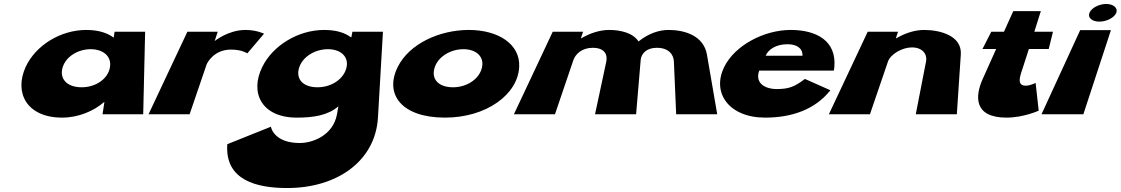

<svg xmlns="http://www.w3.org/2000/svg" viewBox="-20 -576 5650 968"><path d="M109.6 -239C49.5 -108 115.4 17 293.4 17C376.4 17 453.6 -17 504.3 -61H506.3L497 0H702L711.7 -416H557.7L553.1 -386C520.9 -411 474 -425 415 -425C286 -425 160.3 -348 109.6 -239ZM296.6 -239C314.8 -293 375.2 -328 437.2 -328C499.2 -328 542.8 -293 534.6 -239C526.7 -181 465.8 -136 391.8 -136C314.8 -136 277.7 -181 296.6 -239Z M729 0H936L1021.3 -250C1024.8 -260 1058.9 -326 1144.9 -326C1199.9 -326 1227 -307 1227 -307L1311.1 -406C1311.1 -406 1274 -425 1218 -425C1131 -425 1063.6 -370 1063.6 -370H1062.6L1077.7 -416H924.7Z M1125.9 151C1113 333 1274.1 372 1428.1 372C1682.1 372 1873.2 234 1885.6 16L1910.7 -416H1756.7L1751.4 -388H1749.4C1717 -412 1673 -425 1614 -425C1485 -425 1356.3 -348 1302.6 -239C1237.5 -108 1299.4 17 1476.4 17C1559.4 17 1633.1 6 1686.1 -40L1678.8 1C1658.5 108 1554.8 145 1491.8 145C1393.8 145 1354.7 100 1345.4 63ZM1489.6 -239C1508.8 -293 1571.2 -328 1633.2 -328C1695.2 -328 1737.8 -293 1727.6 -239C1716.7 -181 1654.8 -136 1580.8 -136C1503.8 -136 1468.7 -181 1489.6 -239Z M1985.6 -239C1916.5 -101 2004.4 17 2223.4 17C2433.4 17 2591.5 -101 2597.6 -239C2603.3 -355 2490 -425 2344 -425C2195 -425 2043.3 -355 1985.6 -239ZM2172.6 -239C2191.8 -293 2254.2 -328 2316.2 -328C2378.2 -328 2420.8 -293 2410.6 -239C2399.7 -181 2337.8 -136 2263.8 -136C2186.8 -136 2151.7 -181 2172.6 -239Z M2571 0H2778L2870.8 -273C2881.4 -303 2913.3 -335 2968.3 -335C3026.3 -335 3044.4 -303 3036.6 -265L2980 0H3187L3210.4 -277C3214.8 -306 3239.3 -335 3291.3 -335C3349.3 -335 3376.4 -303 3377.6 -265L3389 0H3596L3544.1 -301C3527.6 -396 3432 -425 3351 -425C3303 -425 3250.4 -408 3199.2 -367C3171.7 -410 3109 -425 3051 -425C3003 -425 2953.4 -408 2910.6 -383H2908.6L2919.7 -416H2766.7Z M4183.7 -220C4185.3 -224 4185.7 -233 4186.6 -239C4197.3 -368 4100 -425 3966 -425C3833 -425 3685.3 -348 3631.6 -239C3566.7 -109 3654.4 17 3837.4 17C3972.4 17 4089.7 -24 4166.5 -121L4038.2 -178C3984 -137 3955.4 -127 3893.4 -127C3845.4 -127 3783.3 -152 3807.7 -220ZM3840.1 -295C3854.2 -328 3894 -353 3950 -353C3997 -353 4027 -333 4026.1 -295Z M4159 0H4366L4456.6 -265C4469.4 -303 4528.6 -337 4577.6 -337C4630.6 -337 4656.4 -303 4648.6 -265L4597 0H4804L4824.1 -301C4830.6 -396 4720 -425 4639 -425C4591 -425 4541.4 -408 4498.6 -383H4496.6L4507.7 -416H4354.7Z M5041.7 -416H4977.7L4933.3 -329H5002.3L4934.1 -177C4896.2 -93 4887.4 17 5054.4 17C5140.4 17 5216.8 -18 5216.8 -18L5201.2 -158C5201.2 -158 5175 -144 5151 -144C5121 -144 5114.1 -164 5127.5 -206L5167.3 -329H5267.3L5288.7 -416H5194.7L5227.6 -520H5088.6Z M5231 0H5442L5580.9 -424H5425.9ZM5473.5 -513C5461.7 -488 5484.5 -467 5522.5 -467C5560.5 -467 5599.7 -488 5608.5 -513C5616.2 -537 5592.1 -556 5557.1 -556C5522.1 -556 5484.2 -537 5473.5 -513Z"/></svg>

Font: Hussar Milosc
Style: Obl
Weight: 700
Foundry: Cannot Into Space Fonts
Version: Version 1.02